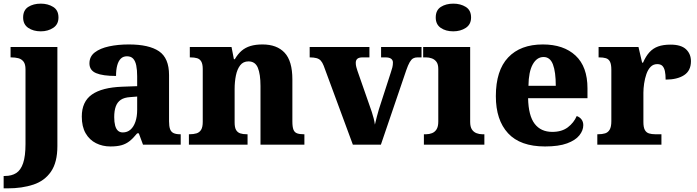

<svg xmlns="http://www.w3.org/2000/svg" viewBox="-43 -794 3828 1054"><path d="M-23 240V172H-16Q21 172 46 156Q71 140 84 101.5Q97 63 97 -4V-413Q97 -442 86 -456Q75 -470 57.5 -474.5Q40 -479 18 -479H15V-536H272V8Q272 97 237 148Q202 199 140 219.5Q78 240 -1 240ZM181 -622Q140 -622 112 -641Q84 -660 84 -698Q84 -738 112 -756Q140 -774 181 -774Q220 -774 249 -756Q278 -738 278 -698Q278 -660 249 -641Q220 -622 181 -622Z M563 10Q520 10 484 -8Q448 -26 427 -62.5Q406 -99 406 -154Q406 -236 461.5 -275Q517 -314 628 -318L710 -321V-375Q710 -410 705 -434.5Q700 -459 688 -472Q676 -485 654 -485Q633 -485 620 -472Q607 -459 600.5 -435Q594 -411 594 -377Q521 -377 484.5 -392.5Q448 -408 448 -446Q448 -484 477.5 -506.5Q507 -529 556 -539.5Q605 -550 664 -550Q775 -550 830 -512.5Q885 -475 885 -382V-128Q885 -101 890.5 -85.5Q896 -70 909.5 -63.5Q923 -57 945 -57H949V0H742L719 -62H710Q688 -35 668.5 -19.5Q649 -4 624.5 3Q600 10 563 10ZM631 -67Q656 -67 673.5 -82.5Q691 -98 700.5 -126Q710 -154 710 -191V-264L673 -261Q639 -259 620 -246Q601 -233 592.5 -209.5Q584 -186 584 -151Q584 -124 589 -105Q594 -86 604.5 -76.5Q615 -67 631 -67Z M994 0V-57H997Q1020 -57 1036 -62Q1052 -67 1061 -81.5Q1070 -96 1070 -125V-415Q1070 -442 1062 -456Q1054 -470 1039 -474.5Q1024 -479 1002 -479H999V-536H1228L1241 -469H1246Q1263 -498 1283.5 -515.5Q1304 -533 1332 -541.5Q1360 -550 1398 -550Q1477 -550 1519.5 -504.5Q1562 -459 1562 -358V-128Q1562 -97 1568 -82Q1574 -67 1588 -62Q1602 -57 1624 -57H1628V0H1387V-322Q1387 -387 1372.5 -422Q1358 -457 1321 -457Q1292 -457 1275.5 -435.5Q1259 -414 1252 -379.5Q1245 -345 1245 -305V-122Q1245 -94 1253 -80.5Q1261 -67 1275.5 -62Q1290 -57 1312 -57H1316V0Z M1734 -433Q1727 -451 1718 -461Q1709 -471 1694 -475Q1679 -479 1657 -479V-536H1985V-479H1947Q1928 -479 1919 -471.5Q1910 -464 1910 -449Q1910 -437 1913 -426Q1916 -415 1919 -406L1985 -217Q1992 -198 1998 -179.5Q2004 -161 2008.5 -143.5Q2013 -126 2015 -110Q2020 -131 2026 -154.5Q2032 -178 2037 -194L2103 -398Q2108 -412 2111 -424.5Q2114 -437 2114 -451Q2114 -464 2104 -471.5Q2094 -479 2073 -479H2049V-536H2271V-479H2248Q2235 -479 2225 -473.5Q2215 -468 2206 -452.5Q2197 -437 2187 -408L2048 0H1894Z M2284 0V-57H2296Q2313 -57 2328.5 -63Q2344 -69 2353.5 -84Q2363 -99 2363 -127V-415Q2363 -441 2353 -454.5Q2343 -468 2327.5 -473.5Q2312 -479 2296 -479H2280V-536H2538V-125Q2538 -98 2547.5 -83.5Q2557 -69 2572.5 -63Q2588 -57 2604 -57H2616V0ZM2445 -622Q2404 -622 2376.5 -641Q2349 -660 2349 -698Q2349 -738 2377 -756Q2405 -774 2446 -774Q2485 -774 2514 -756Q2543 -738 2543 -698Q2543 -660 2514 -641Q2485 -622 2445 -622Z M2949 10Q2813 10 2746 -62.5Q2679 -135 2679 -266Q2679 -407 2746.5 -478.5Q2814 -550 2937 -550Q3051 -550 3116.5 -489Q3182 -428 3182 -309V-255H2856Q2858 -159 2892 -114.5Q2926 -70 2989 -70Q3041 -70 3074 -95Q3107 -120 3123 -157Q3140 -151 3149.5 -138Q3159 -125 3159 -107Q3159 -78 3137.5 -51Q3116 -24 3070 -7Q3024 10 2949 10ZM3008 -323Q3008 -399 2992.5 -440Q2977 -481 2941 -481Q2904 -481 2881.5 -440.5Q2859 -400 2858 -323Z M3236 0V-57H3240Q3263 -57 3279 -62Q3295 -67 3304 -82.5Q3313 -98 3313 -129V-411Q3313 -441 3305.5 -455.5Q3298 -470 3283 -474.5Q3268 -479 3246 -479H3243V-536H3462L3482 -450H3487Q3502 -485 3522 -507Q3542 -529 3570 -539Q3598 -549 3638 -549Q3696 -549 3723 -523.5Q3750 -498 3750 -458Q3750 -406 3712.5 -381.5Q3675 -357 3611 -357Q3611 -385 3607 -403.5Q3603 -422 3593.5 -432Q3584 -442 3565 -442Q3543 -442 3528.5 -427Q3514 -412 3505.5 -387.5Q3497 -363 3493 -335.5Q3489 -308 3489 -285V-124Q3489 -95 3497 -80.5Q3505 -66 3520 -61.5Q3535 -57 3554 -57H3588V0Z"/></svg>

Font: Noto Serif Bengali ExtraBold
Style: Regular
Weight: 800
Designer: Juan Bruce, Universal Thirst, Indian Type Foundry and the Monotype Design Team.
Foundry: Monotype Imaging Inc.
Version: Version 2.003